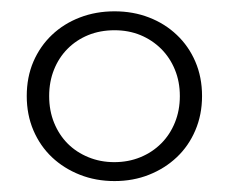

<svg xmlns="http://www.w3.org/2000/svg" viewBox="-20 -784 409 346"><path d="M186.4 -457.7Q220 -457.7 248.6 -469.1Q277.3 -480.5 298.6 -500.7Q320 -520.9 332 -549.1Q344.1 -577.3 344.1 -610.9Q344.1 -645 332 -673Q320 -700.9 298.6 -721.1Q277.3 -741.4 248.6 -752.5Q220 -763.6 186.4 -763.6Q152.7 -763.6 123.9 -752.5Q95 -741.4 73.6 -721.1Q52.3 -700.9 40.2 -673Q28.2 -645 28.2 -610.9Q28.2 -577.3 40.2 -549.1Q52.3 -520.9 73.6 -500.7Q95 -480.5 123.9 -469.1Q152.7 -457.7 186.4 -457.7ZM185.9 -491.8Q160.9 -491.8 139.3 -500.7Q117.7 -509.5 102 -525.2Q86.4 -540.9 77.5 -562.7Q68.6 -584.5 68.6 -610.9Q68.6 -636.8 77.3 -658.4Q85.9 -680 101.6 -695.9Q117.3 -711.8 138.9 -720.7Q160.5 -729.5 186.4 -729.5Q211.8 -729.5 233.2 -720.7Q254.5 -711.8 270.5 -695.9Q286.4 -680 295.2 -658.4Q304.1 -636.8 304.1 -610.9Q304.1 -585 295.2 -563.2Q286.4 -541.4 270.5 -525.5Q254.5 -509.5 233 -500.7Q211.4 -491.8 185.9 -491.8Z"/></svg>

Font: Spartan MB
Style: Regular
Weight: 212
Designer: Matt Bailey, Mirko Velimirovic
Foundry: Matt Bailey
Version: Version 1.005